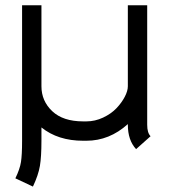

<svg xmlns="http://www.w3.org/2000/svg" viewBox="-20 -520 640 726"><path d="M494.6 43.9Q463.4 10.3 463.4 -48.3V-50.8Q393.6 12.2 306.6 12.2H294.4Q199.2 12.2 136.7 -38.1V12.2Q136.7 72.8 130.9 107.4Q125 142.1 104.5 185.5L38.1 154.3Q55.2 119.1 59.3 92.5Q63.5 65.9 63.5 12.2V-500H136.7V-193.8Q136.7 -138.2 177.5 -99.6Q218.3 -61 294.4 -61H306.6Q339.4 -61 369.9 -75.4Q400.4 -89.8 420.2 -110.6Q439.9 -131.3 451.7 -153.8Q463.4 -176.3 463.4 -193.8V-500H536.6V-48.3Q536.6 -17.6 549.3 -4.9Z"/></svg>

Font: Anka/Coder
Style: Regular
Weight: 400
Monospace: yes
Version: Version 001.100